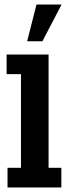

<svg xmlns="http://www.w3.org/2000/svg" viewBox="-20 -822 305 842"><path d="M13 0V-86H72V-497H9V-583H193V-86H249V0ZM99 -641 140 -802H250L166 -641Z"/></svg>

Font: Rokkitt
Style: Bold
Weight: 700
Designer: Vernon Adams
Foundry: Vernon Adams
Version: Version 3.103